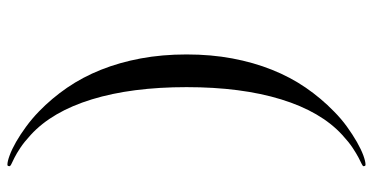

<svg xmlns="http://www.w3.org/2000/svg" viewBox="-258 -512 982 505"><g transform="rotate(-90 232.5 -259.0)"><path d="M342.3 -258.8Q342.3 -194.3 331.8 -138.4Q321.3 -82.5 302 -34.2Q282.7 14.2 254.9 54.7Q227.1 95.2 192.4 128.9Q173.3 147.9 152.3 163.1Q131.3 178.2 112.1 189.2Q92.8 200.2 76.9 206.1Q61 211.9 52.2 211.9Q49.8 211.9 49.1 210.2Q48.3 208.5 48.3 207Q48.3 204.6 54.2 201.9Q60.1 199.2 70.8 193.6Q81.5 188 96.7 178Q111.8 168 130.4 150.9Q191.9 94.7 224.1 -10Q256.3 -114.7 256.3 -258.8Q256.3 -403.3 224.1 -508.1Q191.9 -612.8 130.4 -668.9Q111.8 -686 96.7 -696Q81.5 -706.1 70.8 -711.4Q60.1 -716.8 54.2 -719.5Q48.3 -722.2 48.3 -725.1Q48.3 -726.6 49.1 -728.3Q49.8 -730 52.2 -730Q61 -730 76.9 -724.1Q92.8 -718.3 112.1 -707.3Q131.3 -696.3 152.3 -680.9Q173.3 -665.5 192.4 -647Q227.1 -613.3 254.9 -572.8Q282.7 -532.2 302 -483.9Q321.3 -435.5 331.8 -379.4Q342.3 -323.2 342.3 -258.8Z"/></g></svg>

Font: XB Zar
Style: Italic
Weight: 400
Italic angle: -12°
Designer: Behnam
Foundry: Irmug
Version: Version 8.005 2009